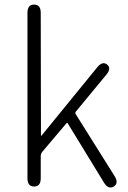

<svg xmlns="http://www.w3.org/2000/svg" viewBox="-20 -815 561 839"><path d="M129 0Q100 0 100 -36V-759Q100 -795 129 -795Q158 -795 158 -759L159 -224Q159 -219 162 -223L405 -521Q428 -549 448 -533Q468 -517 445 -489L312 -328Q307 -322 311 -316L481 -45Q500 -14 477 0Q454 14 435 -16L276 -276Q273 -280 270 -276L166 -153Q158 -144 158 -132V-36Q158 0 129 0Z"/></svg>

Font: Resource Han Rounded CN Light
Style: Regular
Weight: 300
Designer: Cyano Hao (round all glyphs); Ryoko NISHIZUKA 西塚涼子 (kana, bopomofo & ideographs); Paul D. Hunt (Latin, Greek & Cyrillic)
Foundry: Cyano Hao
Version: 0.990